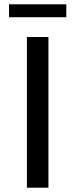

<svg xmlns="http://www.w3.org/2000/svg" viewBox="-20 -872 350 892"><path d="M105 0V-700H205V0ZM22 -792V-852H288V-792Z"/></svg>

Font: Montserrat Thin Medium
Style: Regular
Weight: 500
Version: Version 9.000